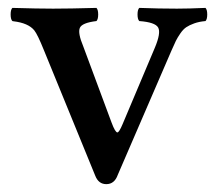

<svg xmlns="http://www.w3.org/2000/svg" viewBox="-20 -452 548 484"><path d="M331.1 -398.9Q326.7 -403.3 326.7 -415.5Q326.7 -427.7 331.1 -432.1Q380.9 -430.2 425.8 -430.2Q456.1 -430.2 498 -432.1Q502.4 -427.7 502.4 -415.5Q502.4 -403.3 498 -398.9Q481.9 -397.5 469.7 -393.1Q457.5 -388.7 449.7 -383.5Q441.9 -378.4 434.6 -367.7Q427.2 -356.9 423.3 -348.9Q419.4 -340.8 412.1 -324.2L276.9 -11.2Q268.6 12.2 248 12.2Q228.5 12.2 220.2 -8.8L90.8 -325.2Q74.7 -365.2 66.4 -375.5Q51.3 -394 13.7 -398.4Q12.2 -398.9 11.2 -398.9Q6.8 -403.3 6.8 -415.5Q6.8 -427.7 11.2 -432.1Q75.7 -430.2 113.8 -430.2Q154.8 -430.2 223.1 -432.1Q227.5 -427.7 227.5 -415.5Q227.5 -403.3 223.1 -398.9Q186.5 -394.5 181.2 -381.6Q175.8 -368.7 189.9 -335L261.2 -143.1Q270.5 -118.2 275.9 -118.2Q280.3 -118.2 289.1 -139.2L370.1 -331.1Q386.2 -369.1 378.7 -382.6Q371.1 -396 331.1 -398.9Z"/></svg>

Font: Common Serif Medium
Style: Regular
Weight: 500
Designer: Philipp H. Poll, Khaled Hosny
Foundry: Stefan Peev, Context Ltd.
Version: Version 1.026